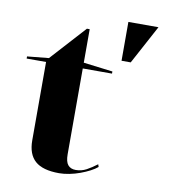

<svg xmlns="http://www.w3.org/2000/svg" viewBox="-83 -800 789 886"><g transform="rotate(10 311.5 -356.5)"><path d="M253 15Q176 15 140.5 -16.5Q105 -48 105 -113V-480H14V-490L115 -500L264 -664H277V-507L414 -490V-480H277V-78Q277 -43 289.5 -28Q302 -13 326 -13Q353 -13 376 -25.5Q399 -38 424 -57L428 -45Q415 -34 395 -23.5Q375 -13 350.5 -4Q326 5 300.5 10Q275 15 253 15ZM447 -546V-728H588L490 -546Z"/></g></svg>

Font: Kalnia SemiExpanded
Style: Regular
Weight: 400
Width: 6
Designer: Frida Medrano
Foundry: Frida Medrano
Version: Version 1.105